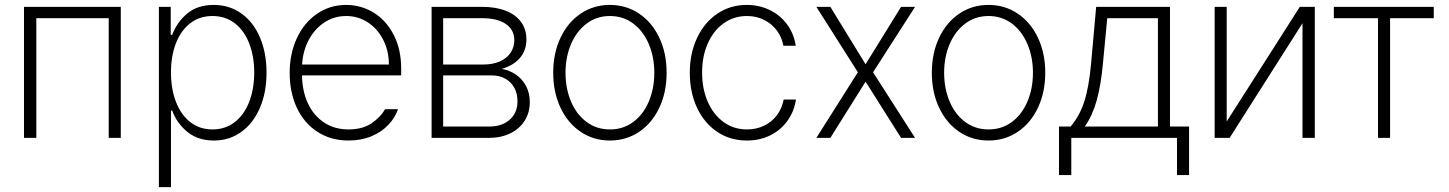

<svg xmlns="http://www.w3.org/2000/svg" viewBox="-20 -558 5864 777"><path d="M77.1 -530.3H468.8V0H419.9V-484.4H127V0H77.1Z M623 -530.3H670.9V-417H676.8Q696.8 -469.7 738.5 -503.9Q780.3 -538.1 844.7 -538.1Q908.2 -538.1 956.8 -503.4Q1005.4 -468.8 1032 -406.5Q1058.6 -344.2 1058.6 -263.7Q1058.6 -183.6 1031.7 -121.3Q1004.9 -59.1 956.5 -24.2Q908.2 10.7 845.7 10.7Q781.7 10.7 739 -23.7Q696.3 -58.1 676.8 -110.4H671.9V199.2H623ZM839.8 -34.2Q892.1 -34.2 930.4 -64.2Q968.8 -94.2 988.8 -146.7Q1008.8 -199.2 1008.8 -264.6Q1008.8 -329.6 988.8 -381.6Q968.8 -433.6 930.7 -463.4Q892.6 -493.2 839.8 -493.2Q787.6 -493.2 749.8 -463.9Q711.9 -434.6 691.9 -382.8Q671.9 -331.1 671.9 -264.6Q671.9 -198.2 692.1 -145.8Q712.4 -93.3 750.2 -63.7Q788.1 -34.2 839.8 -34.2Z M1152.3 -262.7Q1152.3 -341.3 1181.6 -404.1Q1210.9 -466.8 1263.2 -502.4Q1315.4 -538.1 1380.9 -538.1Q1440.9 -538.1 1491.7 -507.1Q1542.5 -476.1 1573 -417.5Q1603.5 -358.9 1603.5 -280.3V-252.9H1202.1Q1203.1 -189 1226.3 -139.4Q1249.5 -89.8 1291.7 -62Q1334 -34.2 1390.6 -34.2Q1446.8 -34.2 1483.6 -59.1Q1520.5 -84 1538.1 -116.2H1590.8Q1579.1 -82 1551.8 -53Q1524.4 -23.9 1483.2 -6.6Q1441.9 10.7 1390.6 10.7Q1319.3 10.7 1265.1 -24.2Q1210.9 -59.1 1181.6 -121.3Q1152.3 -183.6 1152.3 -262.7ZM1553.7 -296.9Q1553.7 -351.6 1531 -396.5Q1508.3 -441.4 1468.8 -467.3Q1429.2 -493.2 1380.9 -493.2Q1332.5 -493.2 1293 -467.3Q1253.4 -441.4 1229.5 -396.5Q1205.6 -351.6 1202.6 -296.9Z M1726.6 -530.3H1930.7Q1986.3 -530.3 2026.9 -514.4Q2067.4 -498.5 2088.9 -468.8Q2110.4 -439 2110.4 -398.4Q2109.9 -353 2083.7 -323Q2057.6 -293 2010.7 -279.3Q2043 -273.4 2068.6 -255.6Q2094.2 -237.8 2109.1 -209.5Q2124 -181.2 2124 -144.5Q2124 -102.5 2103.5 -69.8Q2083 -37.1 2045.4 -18.6Q2007.8 0 1959 0H1726.6ZM2074.2 -148.4Q2074.2 -179.2 2061.3 -202.9Q2048.3 -226.6 2024.7 -239.7Q2001 -252.9 1970.7 -252.9H1773.4V-45.9H1959Q2011.7 -45.9 2043 -73.7Q2074.2 -101.6 2074.2 -148.4ZM2061.5 -396.5Q2060.5 -438.5 2026.4 -461.4Q1992.2 -484.4 1930.7 -484.4H1773.4V-296.9H1936.5Q1973.6 -296.9 2002 -309.1Q2030.3 -321.3 2045.9 -344Q2061.5 -366.7 2061.5 -396.5Z M2218.8 -263.7Q2218.8 -342.8 2248.3 -405.3Q2277.8 -467.8 2330.1 -502.9Q2382.3 -538.1 2448.2 -538.1Q2514.2 -538.1 2566.4 -502.9Q2618.7 -467.8 2648.2 -405.3Q2677.7 -342.8 2677.7 -263.7Q2677.7 -184.6 2648.2 -122.1Q2618.7 -59.6 2566.4 -24.4Q2514.2 10.7 2448.2 10.7Q2382.3 10.7 2330.1 -24.4Q2277.8 -59.6 2248.3 -122.1Q2218.8 -184.6 2218.8 -263.7ZM2627.9 -263.7Q2627.9 -327.1 2605.7 -379.6Q2583.5 -432.1 2542.7 -462.6Q2502 -493.2 2448.2 -493.2Q2394.5 -493.2 2353.8 -462.4Q2313 -431.6 2290.8 -379.4Q2268.6 -327.1 2268.6 -263.7Q2268.6 -199.7 2290.8 -147.2Q2313 -94.7 2353.8 -64.5Q2394.5 -34.2 2448.2 -34.2Q2502 -34.2 2542.7 -64.5Q2583.5 -94.7 2605.7 -147.2Q2627.9 -199.7 2627.9 -263.7Z M2771.5 -263.7Q2771.5 -341.8 2800.8 -404.3Q2830.1 -466.8 2882.6 -502.4Q2935.1 -538.1 3002 -538.1Q3052.7 -538.1 3095.2 -517.3Q3137.7 -496.6 3165.3 -459.2Q3192.9 -421.9 3200.2 -373H3150.4Q3144 -407.2 3123.8 -434.6Q3103.5 -461.9 3072.3 -477.5Q3041 -493.2 3002.9 -493.2Q2950.2 -493.2 2908.9 -463.9Q2867.7 -434.6 2844.5 -382.6Q2821.3 -330.6 2821.3 -264.6Q2821.3 -198.7 2844.2 -146.2Q2867.2 -93.8 2908.4 -64Q2949.7 -34.2 3002.9 -34.2Q3040.5 -34.2 3071.8 -49.1Q3103 -64 3123.8 -91.3Q3144.5 -118.7 3151.4 -155.3H3201.2Q3193.8 -106.9 3166.7 -69.1Q3139.6 -31.2 3097.2 -10.3Q3054.7 10.7 3002.9 10.7Q2934.6 10.7 2882.1 -24.7Q2829.6 -60.1 2800.5 -122.6Q2771.5 -185.1 2771.5 -263.7Z M3482.9 -297.9 3626.5 -530.3H3683.1L3513.2 -265.6L3683.1 0H3626.5L3482.9 -227.5L3340.3 0H3283.7L3451.7 -265.6L3283.7 -530.3H3340.3Z M3751 -263.7Q3751 -342.8 3780.5 -405.3Q3810.1 -467.8 3862.3 -502.9Q3914.6 -538.1 3980.5 -538.1Q4046.4 -538.1 4098.6 -502.9Q4150.9 -467.8 4180.4 -405.3Q4210 -342.8 4210 -263.7Q4210 -184.6 4180.4 -122.1Q4150.9 -59.6 4098.6 -24.4Q4046.4 10.7 3980.5 10.7Q3914.6 10.7 3862.3 -24.4Q3810.1 -59.6 3780.5 -122.1Q3751 -184.6 3751 -263.7ZM4160.2 -263.7Q4160.2 -327.1 4137.9 -379.6Q4115.7 -432.1 4075 -462.6Q4034.2 -493.2 3980.5 -493.2Q3926.8 -493.2 3886 -462.4Q3845.2 -431.6 3823 -379.4Q3800.8 -327.1 3800.8 -263.7Q3800.8 -199.7 3823 -147.2Q3845.2 -94.7 3886 -64.5Q3926.8 -34.2 3980.5 -34.2Q4034.2 -34.2 4075 -64.5Q4115.7 -94.7 4137.9 -147.2Q4160.2 -199.7 4160.2 -263.7Z M4265.6 -45.9H4312.5Q4348.6 -87.9 4367.7 -146.2Q4386.7 -204.6 4395.5 -300.8L4416 -530.3H4714.8V-45.9H4792V150.4H4743.2V0H4315.4V150.4H4265.6ZM4666 -45.9V-484.4H4460.9L4443.4 -300.8Q4435.5 -214.4 4418.5 -152.6Q4401.4 -90.8 4370.1 -45.9Z M5240.2 -530.3H5300.8V0H5251V-463.9L4956.1 0H4895.5V-530.3H4944.3V-66.4Z M5377.9 -530.3H5782.2V-484.4H5605.5V0H5556.6V-484.4H5377.9Z"/></svg>

Font: Pretendard ExtraLight
Style: Regular
Weight: 200
Designer: Base glyphs from Inter by Rasmus Andersson; Hangeul glyphs from Noto Sans CJK(Source Han Sans) by Jang Soo-young and Kan
Foundry: Kil Hyung-jin
Version: Version 1.309